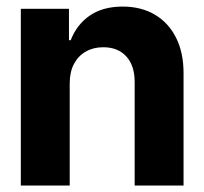

<svg xmlns="http://www.w3.org/2000/svg" viewBox="-20 -573 631 593"><path d="M195.3 -315.2V0H44.3V-545.9H193V-448.8H198.4Q216.9 -497 257.3 -524.9Q297.7 -552.7 358.8 -552.7Q415.7 -552.7 458 -527.9Q500.2 -503.1 523.5 -457Q546.9 -410.9 546.9 -347.3V0H395.9V-320.3Q395.9 -370.2 370.1 -398.7Q344.3 -427.1 298.8 -427.1Q268.5 -427.1 245.1 -413.8Q221.7 -400.5 208.5 -375.6Q195.3 -350.8 195.3 -315.2Z"/></svg>

Font: Inter Tight
Style: Regular
Weight: 400
Designer: Rasmus Andersson
Foundry: rsms
Version: Version 3.002